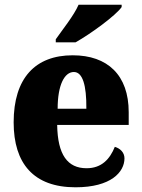

<svg xmlns="http://www.w3.org/2000/svg" viewBox="-20 -786 602 816"><path d="M217 -619V-606H301C367 -643 473 -721 497 -756V-766H314C295 -721 244 -658 217 -619ZM301 10C452 10 509 -55 509 -113C509 -138 491 -155 468 -162C447 -110 412 -71 348 -71C267 -71 225 -128 223 -255H527V-309C527 -467 437 -551 289 -551C130 -551 38 -454 38 -266C38 -91 123 10 301 10ZM347 -324H225C225 -425 254 -480 294 -480C331 -480 348 -424 347 -324Z"/></svg>

Font: Noto Serif Devanagari SemiCondensed Black
Style: Regular
Weight: 900
Width: 4
Designer: Universal Thirst, Indian Type Foundry and the Monotype Design Team
Foundry: Monotype Imaging Inc.
Version: Version 2.004